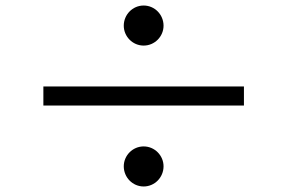

<svg xmlns="http://www.w3.org/2000/svg" viewBox="-20 -723 1040 695"><path d="M428 -630C428 -591 460 -558 500 -558C540 -558 572 -591 572 -630C572 -670 540 -703 500 -703C460 -703 428 -670 428 -630ZM137 -410V-341H863V-410ZM428 -121C428 -81 460 -48 500 -48C540 -48 572 -81 572 -121C572 -160 540 -193 500 -193C460 -193 428 -160 428 -121Z"/></svg>

Font: Noto Sans CJK KR Regular
Style: Regular
Weight: 400
Designer: Ryoko NISHIZUKA (kana & ideographs); Paul D. Hunt (Latin, Greek & Cyrillic); Wenlong ZHANG (bopomofo); Sandoll Communica
Foundry: Adobe Systems Incorporated
Version: Version 1.004;PS 1.004;hotconv 1.0.82;makeotf.lib2.5.63406